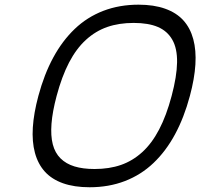

<svg xmlns="http://www.w3.org/2000/svg" viewBox="-20 -789 844 809"><path d="M218.5 -384.5Q200.9 -318.4 197 -267.7Q193.1 -217 202.4 -180.9Q211.7 -144.8 235 -121.7Q258.3 -98.6 293.7 -87.8Q329.1 -76.9 378.4 -76.9Q440.4 -76.9 489.6 -94Q538.8 -111.1 579.3 -147.9Q619.9 -184.8 650.5 -243.4Q681.2 -302 703.1 -384.5Q725.1 -467 726.1 -525.8Q727.1 -584.5 706.2 -621.3Q685.3 -658.2 645.3 -675.3Q605.2 -692.4 543.2 -692.4Q481.2 -692.4 432 -675.3Q382.8 -658.2 342.3 -621.3Q301.8 -584.5 271.1 -525.8Q240.5 -467 218.5 -384.5ZM357.7 0Q293 0 245.5 -16.8Q198 -33.7 168.9 -65.9Q139.9 -98.1 127.2 -145.1Q114.5 -192.1 118.3 -252Q122.1 -311.8 141.6 -384.5Q166 -475.6 204.3 -546.4Q242.7 -617.2 294.9 -667.1Q347.2 -717 415 -743.2Q482.9 -769.3 563.7 -769.3Q628.4 -769.3 675.9 -752.3Q723.4 -735.4 752.6 -703.2Q781.7 -671.1 794.4 -624Q807.1 -576.9 803.3 -517.1Q799.6 -457.3 780 -384.5Q755.6 -293.5 717.3 -222.7Q679 -151.9 626.6 -102.1Q574.2 -52.2 506.3 -26.1Q438.5 0 357.7 0Z"/></svg>

Font: Tecnico
Style: GruesoInclinado
Weight: 700
Italic angle: -15°
Version: Version 1.3